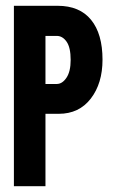

<svg xmlns="http://www.w3.org/2000/svg" viewBox="-20 -643 390 663"><path d="M28 0V-623H179Q255 -623 294.5 -574.5Q334 -526 334 -437Q334 -355 293.5 -302.5Q253 -250 183 -250H137V0ZM137 -353H176Q195 -353 209.5 -374.5Q224 -396 224 -436Q224 -479 210 -499Q196 -519 176 -519H137Z"/></svg>

Font: Inconsolata ExtraCondensed Black
Style: Regular
Weight: 900
Width: 2
Monospace: yes
Designer: Raph Levien, Cyreal, Brenton Simpson
Foundry: Raph Levien, Cyreal, Google
Version: Version 3.001; ttfautohint (v1.8.2.53-6de2)